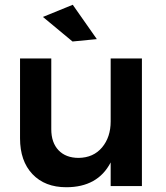

<svg xmlns="http://www.w3.org/2000/svg" viewBox="-20 -780 696 805"><path d="M285 -760 386 -616 284 -606 160 -709ZM575 -535V0H444V-99Q390 5 258 5Q168 5 116 -50Q64 -105 64 -200V-535H195V-238Q195 -182 225.5 -150Q256 -118 310 -118Q372 -119 408 -162Q444 -205 444 -271V-535Z"/></svg>

Font: TypoPRO Montserrat Alternates
Style: Regular
Weight: 500
Designer: Julieta Ulanovsky
Foundry: Julieta Ulanovsky
Version: Version 6.001